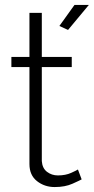

<svg xmlns="http://www.w3.org/2000/svg" viewBox="-20 -750 379 776"><path d="M310 -25Q303 -21 273 -7.5Q243 6 201 6Q160 6 129.5 -18Q99 -42 99 -87V-479H26V-520H99V-698H149V-520H270V-479H149V-99Q151 -70 170 -55.5Q189 -41 214 -41Q245 -41 268 -51.5Q291 -62 295 -65ZM255 -629 220 -645 281 -730H339Z"/></svg>

Font: Raleway Light
Style: Regular
Weight: 300
Designer: Matt McInerney, Pablo Impallari, Rodrigo Fuenzalida
Foundry: Matt McInerney, Pablo Impallari, Rodrigo Fuenzalida
Version: Version 4.026